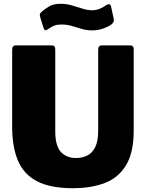

<svg xmlns="http://www.w3.org/2000/svg" viewBox="-20 -981 768 1011"><path d="M684 -293Q684 -178 644 -111.5Q604 -45 532 -17.5Q460 10 364 10Q244 10 174 -27Q104 -64 74 -136.5Q44 -209 44 -313V-719Q44 -742 63 -742H253Q271 -742 271 -721V-289Q271 -213 300.5 -181Q330 -149 381 -149Q412 -149 438.5 -161.5Q465 -174 481 -205.5Q497 -237 497 -292V-719Q497 -742 516 -742H666Q684 -742 684 -721V-293ZM565 -851Q549 -840 522.5 -830.5Q496 -821 465 -821Q436 -821 409.5 -829Q383 -837 357.5 -844.5Q332 -852 303 -852Q282 -852 267 -846.5Q252 -841 232 -827Q224 -821 218.5 -822Q213 -823 209 -835L192 -889Q190 -897 189.5 -903.5Q189 -910 200 -920Q219 -936 241 -948.5Q263 -961 298 -961Q330 -961 359 -952.5Q388 -944 414.5 -935.5Q441 -927 464 -927Q488 -927 508 -936Q528 -945 541 -955Q549 -960 556 -958.5Q563 -957 565 -946L579 -881Q583 -864 565 -851Z"/></svg>

Font: Libre Franklin Black
Style: Regular
Weight: 900
Designer: Pablo Impallari, Rodrigo Fuenzalida, Nhung Nguyen
Foundry: Impallari Type
Version: Version 3.000